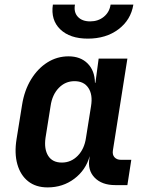

<svg xmlns="http://www.w3.org/2000/svg" viewBox="-20 -805 640 835"><path d="M187 10Q136 10 102.5 -16.5Q69 -43 55.5 -90.5Q42 -138 52 -200L76 -349Q86 -412 115 -459.5Q144 -507 186 -533.5Q228 -560 278 -560Q330 -560 361 -529Q392 -498 393 -445H395L409 -550H534L471 -151Q468 -132 478 -121Q488 -110 506 -110H551L534 0H481Q423 0 391.5 -32.5Q360 -65 369 -117L370 -126Q353 -65 303 -27.5Q253 10 187 10ZM249 -98Q289 -98 318 -127.5Q347 -157 354 -206L376 -344Q384 -393 364.5 -422.5Q345 -452 304 -452Q264 -452 235.5 -422.5Q207 -393 200 -344L178 -206Q171 -157 189.5 -127.5Q208 -98 249 -98ZM362 -637Q284 -637 242 -677.5Q200 -718 210 -785H306Q300 -752 318.5 -732Q337 -712 372 -712Q407 -712 431.5 -732Q456 -752 461 -785H560Q549 -718 495 -677.5Q441 -637 362 -637Z"/></svg>

Font: JetBrains Mono NL
Style: Bold Italic
Weight: 700
Italic angle: -9°
Designer: Philipp Nurullin, Konstantin Bulenkov
Foundry: JetBrains
Version: Version 2.304; ttfautohint (v1.8.4.7-5d5b)